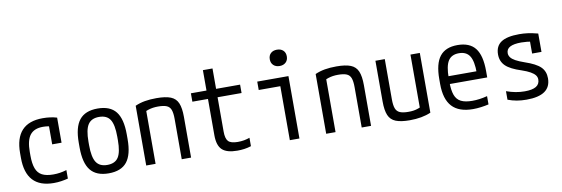

<svg xmlns="http://www.w3.org/2000/svg" viewBox="-55 -1158 4610 1576"><g transform="rotate(-10 2250.0 -370.0)"><path d="M292 10Q61 10 61 -240V-280Q61 -530 293 -530Q358 -530 411 -514V-305H333V-502L371 -445Q349 -453 327 -456.5Q305 -460 283 -460Q209 -460 175 -416Q141 -372 141 -275V-245Q141 -178 156.5 -137Q172 -96 207 -78Q242 -60 300 -60Q328 -60 355 -64Q382 -68 411 -77V-6Q384 1 354 5.5Q324 10 292 10Z M750 10Q647 10 598.5 -50.5Q550 -111 550 -240V-280Q550 -409 598.5 -469.5Q647 -530 750 -530Q854 -530 902 -469.5Q950 -409 950 -280V-240Q950 -111 902 -50.5Q854 10 750 10ZM750 -60Q815 -60 842.5 -103Q870 -146 870 -245V-275Q870 -374 842.5 -417Q815 -460 750 -460Q686 -460 658 -417Q630 -374 630 -275V-245Q630 -146 658 -103Q686 -60 750 -60Z M1063 -498Q1101 -515 1144 -522.5Q1187 -530 1241 -530Q1317 -530 1359.5 -513Q1402 -496 1419.5 -454.5Q1437 -413 1437 -340V0H1359V-336Q1359 -385 1349 -412Q1339 -439 1313.5 -449.5Q1288 -460 1242 -460Q1219 -460 1199 -457Q1179 -454 1159 -447.5Q1139 -441 1115 -428L1141 -478V0H1063Z M1822 10Q1734 10 1695.5 -26Q1657 -62 1657 -147V-450H1527V-520H1657V-690H1737V-520H1937V-450H1737V-164Q1737 -105 1758.5 -82.5Q1780 -60 1838 -60Q1866 -60 1890.5 -64.5Q1915 -69 1937 -77V-7Q1909 2 1880.5 6Q1852 10 1822 10Z M2260 0V-450H2080V-520H2340V0ZM2284 -614Q2252 -614 2232.5 -632.5Q2213 -651 2213 -682Q2213 -714 2232.5 -732Q2252 -750 2284 -750Q2316 -750 2335.5 -732Q2355 -714 2355 -682Q2355 -651 2335.5 -632.5Q2316 -614 2284 -614Z M2563 -498Q2601 -515 2644 -522.5Q2687 -530 2741 -530Q2817 -530 2859.5 -513Q2902 -496 2919.5 -454.5Q2937 -413 2937 -340V0H2859V-336Q2859 -385 2849 -412Q2839 -439 2813.5 -449.5Q2788 -460 2742 -460Q2719 -460 2699 -457Q2679 -454 2659 -447.5Q2639 -441 2615 -428L2641 -478V0H2563Z M3259 10Q3185 10 3142.5 -7Q3100 -24 3082.5 -65.5Q3065 -107 3065 -180V-520H3143V-184Q3143 -136 3153 -109Q3163 -82 3188.5 -71Q3214 -60 3260 -60Q3284 -60 3303.5 -63Q3323 -66 3342.5 -73Q3362 -80 3385 -92L3357 -42V-520H3435V-22Q3362 10 3259 10Z M3786 10Q3669 10 3612 -51.5Q3555 -113 3555 -240V-280Q3555 -409 3602.5 -469.5Q3650 -530 3750 -530Q3851 -530 3898 -469.5Q3945 -409 3945 -280V-226H3594V-291H3885L3867 -268V-277Q3867 -375 3839.5 -418.5Q3812 -462 3750 -462Q3688 -462 3660.5 -418.5Q3633 -375 3633 -277V-243Q3633 -174 3648 -133.5Q3663 -93 3698 -75.5Q3733 -58 3792 -58Q3821 -58 3851.5 -62Q3882 -66 3917 -75V-6Q3887 1 3852.5 5.5Q3818 10 3786 10Z M4232 10Q4189 10 4151.5 3.5Q4114 -3 4077 -17V-88Q4116 -74 4153.5 -67Q4191 -60 4229 -60Q4293 -60 4324 -79Q4355 -98 4355 -137Q4355 -157 4342.5 -173Q4330 -189 4303.5 -204Q4277 -219 4233 -234Q4142 -263 4103.5 -300.5Q4065 -338 4065 -396Q4065 -465 4113.5 -497.5Q4162 -530 4265 -530Q4300 -530 4335 -525.5Q4370 -521 4420 -508V-355H4342V-495L4378 -447Q4341 -455 4317 -457.5Q4293 -460 4270 -460Q4207 -460 4176 -443.5Q4145 -427 4145 -393Q4145 -374 4157 -357.5Q4169 -341 4196 -326Q4223 -311 4269 -295Q4361 -264 4398 -227.5Q4435 -191 4435 -133Q4435 -61 4384.5 -25.5Q4334 10 4232 10Z"/></g></svg>

Font: M PLUS 1 Code
Style: Regular
Weight: 400
Designer: Coji Morishita
Foundry: UNDERFOREST DESIGN
Version: Version 1.005